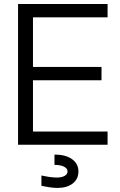

<svg xmlns="http://www.w3.org/2000/svg" viewBox="-20 -720 595 955"><path d="M69.8 0V-700.2H515.1V-633.8H144V-387.2H484.9V-320.8H144V-65.9H515.1V0ZM186 204.1V152.8Q232.9 163.1 262.2 163.1Q287.1 163.1 301.5 154.8Q315.9 146.5 315.9 132.8Q315.9 117.7 298.3 108.9Q280.8 100.1 251 100.1V48.8Q306.2 48.8 338.1 71.5Q370.1 94.2 370.1 132.8Q370.1 170.4 341.8 192.6Q313.5 214.8 265.1 214.8Q236.8 214.8 186 204.1Z"/></svg>

Font: LT Superior
Style: Regular
Weight: 400
Designer: Daniel Lyons
Foundry: LyonsType
Version: Version 1.000